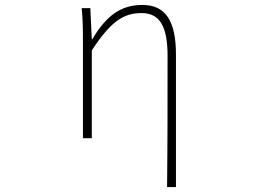

<svg xmlns="http://www.w3.org/2000/svg" viewBox="-20 -560 1040 778"><path d="M657 198H693V-339C693 -475 651 -540 557 -540C476 -540 414 -503 354 -401H352L346 -527H311C316 -474 316 -438 316 -396V0H352V-356C430 -474 480 -507 554 -507C629 -507 659 -450 659 -334C659 -158 659 21 657 198Z"/></svg>

Font: Harano Aji Gothic K1 ExtraLight
Style: Regular
Weight: 250
Foundry: Masamichi Hosoda
Version: HaranoAjiGothicK1-ExtraLight version 20230610;ttx 4.39.4